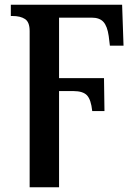

<svg xmlns="http://www.w3.org/2000/svg" viewBox="-20 -556 583 816"><path d="M106 -424Q106 -462 86.5 -475Q67 -488 33 -488H26V-536H499L505 -362H447L442 -403Q436 -445 419.5 -463Q403 -481 370 -481H231V-224H422L424 -84H372Q367 -132 350 -150.5Q333 -169 291 -169H231V240H106Z"/></svg>

Font: Noto Serif SemiBold
Style: Regular
Weight: 600
Designer: Monotype Design Team
Foundry: Monotype Imaging Inc.
Version: Version 1.001